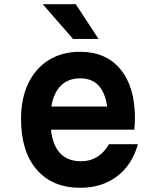

<svg xmlns="http://www.w3.org/2000/svg" viewBox="-20 -874 740 912"><path d="M635 -189Q608 -91 536 -36.5Q464 18 362 18Q229 18 154.5 -68Q80 -154 80 -309Q80 -407 114.5 -478.5Q149 -550 212 -589Q275 -628 361 -628Q483 -628 552 -545Q621 -462 621 -312Q621 -297 620 -283.5Q619 -270 618 -258H222Q239 -108 365 -108Q450 -108 498 -189ZM361 -502Q304 -502 269 -467Q234 -432 224 -368H489Q470 -502 361 -502ZM448 -689H327L183 -854H340Z"/></svg>

Font: Martian Mono SemiBold
Style: Regular
Weight: 600
Monospace: yes
Designer: Roman Shamin
Foundry: Evil Martians
Version: Version 1.000; ttfautohint (v1.8.4.7-5d5b)